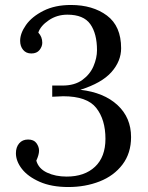

<svg xmlns="http://www.w3.org/2000/svg" viewBox="-20 -736 597 772"><path d="M467 -542Q467 -490 428 -446Q389 -402 303 -375Q398 -364 452.5 -313.5Q507 -263 507 -185Q507 -120 472.5 -74.5Q438 -29 380.5 -6.5Q323 16 255 16Q187 16 139.5 -5Q92 -26 68 -57Q44 -88 44 -120Q44 -144 57 -159.5Q70 -175 93 -175Q116 -175 126.5 -160.5Q137 -146 137 -130Q137 -114 126 -90Q135 -58 169 -42Q203 -26 248 -26Q320 -26 362 -65.5Q404 -105 404 -178Q404 -255 367 -302Q330 -349 234 -349Q224 -349 190 -347V-392H231Q280 -392 311 -414.5Q342 -437 356 -470Q370 -503 370 -534Q370 -601 343 -639Q316 -677 251 -677Q209 -677 176 -654.5Q143 -632 134 -605Q150 -588 150 -564Q150 -549 139 -535Q128 -521 106 -521Q85 -521 73 -535.5Q61 -550 61 -572Q61 -602 84.5 -635.5Q108 -669 154.5 -692.5Q201 -716 265 -716Q353 -716 410 -673.5Q467 -631 467 -542Z"/></svg>

Font: Sumana
Style: Regular
Weight: 400
Designer: Cyreal, Alexei Vanyashin (Devanagari), Olga Karpushina (Latin)
Foundry: Cyreal
Version: Version 1.015;PS 001.015;hotconv 1.0.70;makeotf.lib2.5.58329